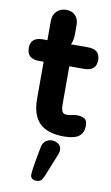

<svg xmlns="http://www.w3.org/2000/svg" viewBox="-103 -734 613 1060"><g transform="rotate(10 203.0 -204.0)"><path d="M288 8Q195 8 150.5 -36Q106 -80 106 -171V-379H80Q12 -379 12 -440Q12 -500 80 -500H106V-608Q106 -641 126.5 -662Q147 -683 180 -683Q212 -683 231 -663.5Q250 -644 250 -610V-561Q250 -524 238 -500H333Q401 -500 401 -440Q401 -379 333 -379H250V-168Q250 -138 257 -125.5Q264 -113 280 -113Q301 -113 311.5 -116.5Q322 -120 338 -120Q365 -120 381 -110.5Q397 -101 397 -72Q397 -31 371 -11.5Q345 8 288 8ZM184 275Q167 276 157.5 269Q148 262 147 251Q147 248 147 241Q147 234 149.5 217Q152 200 157 169Q162 138 172 88Q177 65 191 53.5Q205 42 222 41Q242 39 260 50Q278 61 280 82Q281 93 276 107L222 241Q218 249 211.5 261Q205 273 184 275Z"/></g></svg>

Font: Madimi One
Style: Regular
Weight: 400
Designer: Taurai Valerie Mtake, Mirko Velimirovic
Foundry: TaVaTake
Version: Version 1.000; ttfautohint (v1.8.4.7-5d5b)